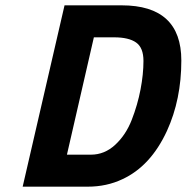

<svg xmlns="http://www.w3.org/2000/svg" viewBox="-20 -700 700 720"><path d="M309 0H65L222 -680H436Q660 -680 660 -473Q660 -327 606 -209Q545 -77 439 -28Q380 0 309 0ZM408 -560H332L231 -120H321Q372 -120 412 -157Q452 -194 474 -250.5Q496 -307 507 -364.5Q518 -422 518 -471.5Q518 -521 490.5 -540.5Q463 -560 408 -560Z"/></svg>

Font: Titillium Web
Style: Bold Italic
Weight: 700
Italic angle: -13°
Version: Version 1.001;PS 57.000;hotconv 1.0.70;makeotf.lib2.5.55311